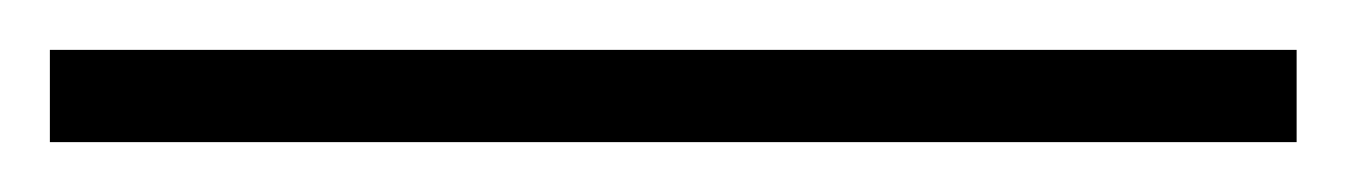

<svg xmlns="http://www.w3.org/2000/svg" viewBox="-20 49 540 77"><path d="M500 106H0V69H500Z"/></svg>

Font: Abril Fatface
Style: Regular
Weight: 400
Designer: Veronika Burian, Jos Scaglione
Foundry: TypeTogether
Version: Version 1.001